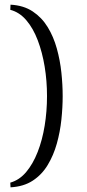

<svg xmlns="http://www.w3.org/2000/svg" viewBox="-20 -677 373 821"><path d="M25 124 24 104Q63 93 92 58.5Q121 24 141 -27Q161 -78 171 -139.5Q181 -201 181 -266Q181 -331 171 -392Q161 -453 141.5 -504.5Q122 -556 92.5 -590.5Q63 -625 24 -635L25 -657Q81 -654 120 -628Q159 -602 184 -561Q209 -520 223 -469.5Q237 -419 242.5 -366.5Q248 -314 248 -266Q248 -218 242.5 -165.5Q237 -113 223 -63Q209 -13 184 28.5Q159 70 120 95.5Q81 121 25 124Z"/></svg>

Font: Frank Ruhl Libre
Style: Regular
Weight: 400
Designer: Yanek Iontef
Foundry: Fontef
Version: Version 6.004